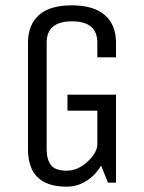

<svg xmlns="http://www.w3.org/2000/svg" viewBox="-20 -685 540 720"><path d="M233 -270V-330H415V0H385L359 -64Q338 -28 304 -6.5Q270 15 230 15Q85 15 85 -125V-525Q85 -592 126 -628.5Q167 -665 249 -665Q331 -665 373 -628.5Q415 -592 415 -525V-470H345V-525Q345 -605 250 -605Q155 -605 155 -525V-125Q155 -87 171 -66Q187 -45 229.5 -45Q272 -45 308.5 -79Q345 -113 345 -145V-270Z"/></svg>

Font: Unica One
Style: Regular
Weight: 400
Designer: Eduardo Rodriguez Tunni
Foundry: Eduardo Rodriguez Tunni
Version: Version 1.001